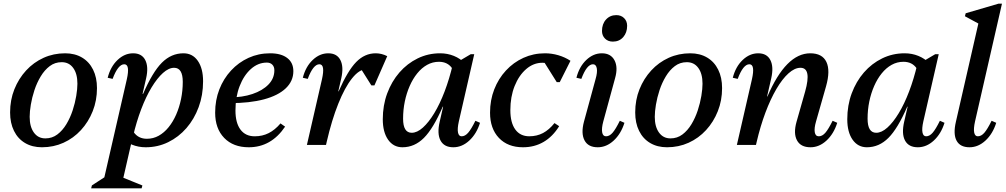

<svg xmlns="http://www.w3.org/2000/svg" viewBox="-20 -785 5447 1040"><path d="M207.2 12.7Q154.7 12.7 115.7 -10.4Q76.8 -33.4 55.8 -76Q34.7 -118.5 34.7 -175.9Q34.7 -243.6 57.8 -301.3Q80.8 -359 121.5 -403.3Q162.2 -447.5 216.2 -471.9Q270.2 -496.3 332.8 -496.3Q385.5 -496.3 424.4 -473.2Q463.2 -450.2 484.2 -407.7Q505.3 -365.3 505.3 -307.7Q505.3 -240.8 482.2 -182.7Q459.2 -124.6 418.5 -80.3Q377.9 -36.1 323.9 -11.7Q270 12.7 207.2 12.7ZM225.7 -35.4Q262.5 -35.4 290.6 -56.7Q318.7 -77.9 339.5 -112.3Q360.2 -146.7 373.5 -187Q386.7 -227.3 393 -265.6Q399.3 -303.8 399.3 -331.5Q399.3 -385.9 376.5 -417Q353.8 -448.2 314.3 -448.2Q277.5 -448.2 249.4 -426.9Q221.3 -405.7 200.6 -371.3Q179.8 -336.9 166.5 -296.6Q153.3 -256.3 147 -218.4Q140.7 -180.6 140.7 -152.1Q140.7 -98.7 163.5 -67.1Q186.3 -35.4 225.7 -35.4Z M473.8 235 477.8 219.3 584.2 150.2 539.6 200 667.1 -356.1Q675.9 -395.5 672.7 -416.2Q669.5 -436.9 653 -436.9Q619.5 -436.9 589.9 -357.7L563.3 -363.8Q578.6 -423.9 616.7 -460.1Q654.7 -496.3 701.2 -496.3Q748 -496.3 766.8 -459.7Q785.6 -423.1 771.6 -361.1L643.1 200L617.7 165.5L751.2 219.6L747.2 235ZM769.2 12.7Q729.7 12.7 695.2 -1.3Q660.6 -15.2 634.3 -42.1L679.4 -173.6Q679.4 -105.2 704.2 -69.3Q729.1 -33.3 775.7 -33.3Q810.1 -33.3 839.6 -49.7Q869.2 -66.2 893.2 -95.8Q917.2 -125.4 934.3 -164.5Q951.4 -203.6 960.7 -248.8Q970 -294 970 -341.5Q970 -417.8 923.2 -417.8Q894 -417.8 862.7 -389.7Q831.4 -361.6 801.1 -311.6Q770.8 -261.6 745 -193.8Q719.2 -126 700.5 -46.4L652.3 -52.7L694.2 -276.5H755.1Q806.2 -394.7 856.9 -445.5Q907.7 -496.3 973.8 -496.3Q1023.1 -496.3 1051.6 -455.3Q1080 -414.3 1080 -344.5Q1080 -269.4 1056 -204.6Q1032.1 -139.8 989.8 -91.1Q947.5 -42.5 891 -14.9Q834.5 12.7 769.2 12.7Z M1327.5 12.7Q1243.5 12.7 1194.4 -37.9Q1145.4 -88.6 1145.4 -174.6Q1145.4 -242.6 1168.1 -300.8Q1190.8 -359 1231.5 -403Q1272.2 -447.1 1326.3 -471.7Q1380.4 -496.3 1443.2 -496.3Q1503 -496.3 1536 -470.8Q1569 -445.4 1569 -399.4Q1569 -345.8 1527.8 -306.6Q1486.6 -267.4 1409.5 -246.8Q1332.5 -226.3 1224.8 -226.3V-257.5Q1292.9 -257.5 1347.3 -275.8Q1401.8 -294.1 1433.9 -327Q1466.1 -359.9 1466.1 -404.2Q1466.1 -423.7 1455 -434.8Q1444 -446 1425.5 -446Q1377.8 -446 1339.1 -411.3Q1300.4 -376.7 1277.9 -318.2Q1255.4 -259.8 1255.4 -186.5Q1255.4 -119.6 1282.5 -83.1Q1309.7 -46.7 1359.7 -46.7Q1401.4 -46.7 1435.3 -63.9Q1469.3 -81.1 1499.4 -116.5L1524.3 -99Q1448.8 12.7 1327.5 12.7Z M1702.2 -17.1 1764.5 -290.3H1814.3Q1863.5 -402.2 1909.6 -449.3Q1955.7 -496.3 2015.2 -496.3Q2047 -496.3 2077.5 -480.8L2008.2 -322.5H1991.5L1917.3 -440.3H1962.4V-409.6Q1926.1 -409.6 1886.8 -360.4Q1847.5 -311.2 1812.3 -223Q1777 -134.9 1749.8 -17.1ZM1642.4 0 1724.1 -356.1Q1732.9 -395.5 1729.7 -416.2Q1726.5 -436.9 1710 -436.9Q1676.5 -436.9 1646.9 -357.7L1620.3 -363.8Q1635.6 -423.9 1673.7 -460.1Q1711.7 -496.3 1758.2 -496.3Q1805 -496.3 1823.8 -459.7Q1842.6 -423.1 1828.6 -361.1L1745.9 0Z M2159.6 12.7Q2111.1 12.7 2082.2 -28.3Q2053.4 -69.3 2053.4 -139.1Q2053.4 -214.2 2077.3 -279Q2101.3 -343.8 2143.6 -392.5Q2185.9 -441.1 2242.4 -468.7Q2298.9 -496.3 2364.1 -496.3Q2403.6 -496.3 2438.2 -482.3Q2472.8 -468.4 2499 -441.5L2454 -310Q2454 -378.4 2429.5 -414.3Q2405.1 -450.3 2357.6 -450.3Q2323.3 -450.3 2293.7 -433.8Q2264.2 -417.4 2240.2 -387.8Q2216.2 -358.2 2199.1 -319.1Q2182 -280 2172.7 -235.2Q2163.4 -190.4 2163.4 -142.1Q2163.4 -65.8 2210.1 -65.8Q2239.3 -65.8 2270.7 -93.9Q2302 -122 2332.3 -172Q2362.6 -222 2388.4 -289.8Q2414.2 -357.6 2432.9 -437.2L2481 -430.9L2439.2 -207.1H2378.2Q2327.2 -89.1 2276.4 -38.2Q2225.7 12.7 2159.6 12.7ZM2435.4 12.7Q2385.6 12.7 2366.1 -24Q2346.5 -60.7 2361.9 -126.9L2434.9 -445.7H2452.4L2529.6 -491.3H2548.8L2465.4 -127.5Q2456.6 -88.1 2460.8 -67.4Q2464.9 -46.7 2480.4 -46.7Q2499.1 -46.7 2515.8 -65.9Q2532.6 -85.1 2555.1 -130.8L2580.1 -119.8Q2561.5 -60.2 2522.1 -23.7Q2482.7 12.7 2435.4 12.7Z M2812.9 12.7Q2730.5 12.7 2682.4 -37.9Q2634.4 -88.6 2634.4 -174.6Q2634.4 -242.6 2657.1 -300.8Q2679.8 -359 2720.5 -403Q2761.2 -447.1 2815.3 -471.7Q2869.4 -496.3 2932.2 -496.3Q2968.5 -496.3 3004.2 -485.9Q3039.8 -475.5 3070.1 -455.7L3012 -340.1H2995.7L2914.7 -469.2H2991.8V-412.9Q2983.4 -423.8 2971.3 -430.8Q2959.3 -437.8 2945.8 -441.4Q2932.3 -445.1 2918.4 -445.1Q2869.7 -445.1 2830.1 -410.8Q2790.5 -376.5 2767.4 -318.6Q2744.4 -260.7 2744.4 -188.3Q2744.4 -120.5 2771.1 -83.7Q2797.8 -46.8 2846.9 -46.8Q2888.2 -46.8 2921.4 -64.4Q2954.5 -82 2983.5 -118.3L3008.8 -101.5Q2973.9 -45.1 2924.4 -16.2Q2874.9 12.7 2812.9 12.7Z M3217.7 12.7Q3165.7 12.7 3146.1 -24.8Q3126.4 -62.3 3142.9 -125.1L3205.9 -356.1Q3216.8 -393.5 3212.6 -415.2Q3208.5 -436.9 3192 -436.9Q3158.5 -436.9 3128.9 -357.7L3102.3 -363.8Q3117.6 -423.9 3155.7 -460.1Q3193.7 -496.3 3240.2 -496.3Q3288.4 -496.3 3308.5 -458.5Q3328.6 -420.6 3311.6 -361.1L3247.9 -127.5Q3237.9 -90.3 3241.7 -68.5Q3245.5 -46.7 3262.6 -46.7Q3281.4 -46.7 3298.1 -65.9Q3314.8 -85.1 3337.4 -130.8L3362.4 -119.8Q3343.7 -60.2 3304.3 -23.7Q3264.9 12.7 3217.7 12.7ZM3299.6 -559.6Q3273.5 -559.6 3257.2 -575.9Q3240.8 -592.3 3240.8 -617.3Q3240.8 -655.4 3262.6 -679.2Q3284.4 -703.1 3318.1 -703.1Q3344.3 -703.1 3360.6 -686.9Q3377 -670.6 3377 -645.4Q3377 -608.2 3355.7 -583.9Q3334.4 -559.6 3299.6 -559.6Z M3593.2 12.7Q3540.7 12.7 3501.7 -10.4Q3462.8 -33.4 3441.8 -76Q3420.7 -118.5 3420.7 -175.9Q3420.7 -243.6 3443.8 -301.3Q3466.8 -359 3507.5 -403.3Q3548.2 -447.5 3602.2 -471.9Q3656.2 -496.3 3718.8 -496.3Q3771.5 -496.3 3810.4 -473.2Q3849.2 -450.2 3870.2 -407.7Q3891.3 -365.3 3891.3 -307.7Q3891.3 -240.8 3868.2 -182.7Q3845.2 -124.6 3804.5 -80.3Q3763.9 -36.1 3709.9 -11.7Q3656 12.7 3593.2 12.7ZM3611.7 -35.4Q3648.5 -35.4 3676.6 -56.7Q3704.7 -77.9 3725.5 -112.3Q3746.2 -146.7 3759.5 -187Q3772.7 -227.3 3779 -265.6Q3785.3 -303.8 3785.3 -331.5Q3785.3 -385.9 3762.5 -417Q3739.8 -448.2 3700.3 -448.2Q3663.5 -448.2 3635.4 -426.9Q3607.3 -405.7 3586.6 -371.3Q3565.8 -336.9 3552.5 -296.6Q3539.3 -256.3 3533 -218.4Q3526.7 -180.6 3526.7 -152.1Q3526.7 -98.7 3549.5 -67.1Q3572.3 -35.4 3611.7 -35.4Z M4370.3 12.7Q4317.1 12.7 4297 -24.8Q4276.8 -62.3 4294.5 -125.1L4341.2 -289.3Q4377.3 -417.8 4315.8 -417.8Q4284.4 -417.8 4251 -387.7Q4217.5 -357.7 4185.4 -302.8Q4153.3 -247.8 4125.9 -174.7Q4098.5 -101.6 4078.3 -14.8H4030.7L4087.3 -262.5H4137Q4237.5 -496.3 4368.8 -496.3Q4434.1 -496.3 4456.4 -449.4Q4478.6 -402.4 4454.3 -317L4400.3 -127.5Q4389.5 -90.4 4393.3 -68.6Q4397.1 -46.7 4415.2 -46.7Q4433.9 -46.7 4450.7 -65.9Q4467.4 -85.1 4490 -130.8L4515 -119.8Q4496.3 -60.2 4456.9 -23.7Q4417.5 12.7 4370.3 12.7ZM3971.4 0 4053.1 -356.1Q4061.9 -395.5 4058.7 -416.2Q4055.5 -436.9 4039 -436.9Q4005.5 -436.9 3975.9 -357.7L3949.3 -363.8Q3964.6 -423.9 4002.7 -460.1Q4040.7 -496.3 4087.2 -496.3Q4134 -496.3 4152.8 -459.7Q4171.6 -423.1 4157.6 -361.1L4074.9 0Z M4675.6 12.7Q4627.1 12.7 4598.2 -28.3Q4569.4 -69.3 4569.4 -139.1Q4569.4 -214.2 4593.3 -279Q4617.3 -343.8 4659.6 -392.5Q4701.9 -441.1 4758.4 -468.7Q4814.9 -496.3 4880.1 -496.3Q4919.6 -496.3 4954.2 -482.3Q4988.8 -468.4 5015 -441.5L4970 -310Q4970 -378.4 4945.5 -414.3Q4921.1 -450.3 4873.6 -450.3Q4839.3 -450.3 4809.7 -433.8Q4780.2 -417.4 4756.2 -387.8Q4732.2 -358.2 4715.1 -319.1Q4698 -280 4688.7 -235.2Q4679.4 -190.4 4679.4 -142.1Q4679.4 -65.8 4726.1 -65.8Q4755.3 -65.8 4786.7 -93.9Q4818 -122 4848.3 -172Q4878.6 -222 4904.4 -289.8Q4930.2 -357.6 4948.9 -437.2L4997 -430.9L4955.2 -207.1H4894.2Q4843.2 -89.1 4792.4 -38.2Q4741.7 12.7 4675.6 12.7ZM4951.4 12.7Q4901.6 12.7 4882.1 -24Q4862.5 -60.7 4877.9 -126.9L4950.9 -445.7H4968.4L5045.6 -491.3H5064.8L4981.4 -127.5Q4972.6 -88.1 4976.8 -67.4Q4980.9 -46.7 4996.4 -46.7Q5015.1 -46.7 5031.8 -65.9Q5048.6 -85.1 5071.1 -130.8L5096.1 -119.8Q5077.5 -60.2 5038.1 -23.7Q4998.7 12.7 4951.4 12.7Z M5231.5 12.7Q5180.8 12.7 5161.5 -22.9Q5142.2 -58.5 5157.7 -125.1L5287.2 -691.4L5310.5 -640.8L5206.7 -697L5210.8 -713.1L5388.2 -765H5407.3L5261.5 -127.5Q5252.7 -88.1 5256.8 -67.4Q5261 -46.7 5276.4 -46.7Q5295.2 -46.7 5311.9 -65.9Q5328.6 -85.1 5351.2 -130.8L5376.2 -119.8Q5357.5 -60.2 5318.1 -23.7Q5278.7 12.7 5231.5 12.7Z"/></svg>

Font: Platypi Light
Style: Italic
Weight: 300
Italic angle: -13°
Designer: David Sargent
Foundry: Bolt Cutter Type
Version: Version 1.200